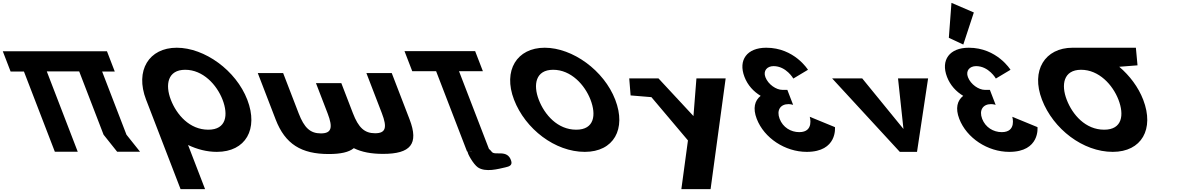

<svg xmlns="http://www.w3.org/2000/svg" viewBox="-217 -1060 8278 1340"><path d="M109.5 -561.9H335.6L505.8 -120L600.7 -0.9H760.5L665.6 -120L495.7 -561H583.9L529.6 -702H441.4L441.4 -702.1H281.6H55.5H-104.3L-104.3 -702H-197.4L-143.1 -561H-50L165.8 -0.9H325.6Z M975.2 -363.9C934.9 -468.5 952.4 -573 1075.7 -573C1199.8 -573 1296.1 -468.5 1336.4 -363.9C1376.7 -259.4 1364.3 -154.8 1236.8 -154.8C1105.9 -154.8 1015.5 -259.4 975.2 -363.9ZM802.6 -363.9C804.2 -359.8 805.8 -355.7 807.5 -351.7L1043.2 260H1214.2L1095.5 -48.1C1159.4 -17.5 1227.9 -0.1 1296.4 -0.1C1497.8 -0.1 1587.9 -159.1 1509 -363.9C1430.1 -568.8 1211 -726.9 1016.4 -726.9C823.4 -726.9 723.7 -568.8 802.6 -363.9Z M1759.1 -550H1582.1L1706.9 -226C1773.2 -54 1885.8 15 2077.8 15C2160.2 15 2218.2 2.3 2252.3 -25.9C2307.7 1.6 2374.9 14 2456.4 14C2648.4 14 2707.8 -55 2641.5 -227L2517.1 -550H2340.1L2448 -270C2486.9 -169 2474.9 -130 2400.9 -130C2326.9 -130 2284.9 -169 2246 -270L2165.1 -480H1988.1L2069.4 -269C2108.3 -168 2096.3 -129 2022.3 -129C1948.3 -129 1906.3 -168 1867.4 -269Z M2660.2 -562.9H2826.8L3042.9 -1.9L3046.9 -1.8C3043.1 9.2 3087.2 87 3118.1 108C3172.1 144.6 3261.3 119 3310.1 108C3337.8 102 3360 93.7 3350.8 63C3325.4 -21 3237.7 28.7 3215.5 0C3208.3 -9.2 3201.7 -16 3195.4 -20.9L2986.6 -562.9H3153.2L3099.1 -703.1H2606.1ZM3082.5 -1.1C3074.4 -0.1 3065.8 -0.1 3056.4 -1.6Z M3370.6 -363.9C3449.5 -159.1 3657 -0.1 3864.4 -0.1C4065.8 -0.1 4155.9 -159.1 4077 -363.9C3998.1 -568.8 3779 -726.9 3584.4 -726.9C3391.4 -726.9 3291.7 -568.8 3370.6 -363.9ZM3543.2 -363.9C3502.9 -468.5 3520.4 -573 3643.7 -573C3767.8 -573 3864.1 -468.5 3904.4 -363.9C3944.7 -259.4 3932.3 -154.8 3804.8 -154.8C3673.9 -154.8 3583.5 -259.4 3543.2 -363.9Z M4643.5 -513 4622.8 -250 4378.5 -513H4174.5L4184.1 -394L4329.3 -382L4584.3 -80L4538.3 260H4742.3L4847.5 -513Z M5319.8 -511.8C5319.8 -511.8 5270.3 -598.5 5181.9 -598.5C5136.8 -598.5 5107.6 -566.2 5125 -521.2C5144.6 -470.2 5200.7 -432.8 5243.2 -432.8H5278L5318.3 -328.2C5318.3 -328.2 5302.7 -333.3 5285.7 -333.3C5229.6 -333.3 5201 -290.8 5224.2 -230.5C5247.1 -171 5302.4 -137.8 5361.1 -137.8C5466.5 -137.8 5434.5 -244.9 5434.5 -244.9L5610.3 -172.7C5610.3 -172.7 5629.2 -0.1 5413.3 -0.1C5262.8 -0.1 5116.1 -96.2 5064.4 -230.5C5035.9 -304.4 5050.1 -358 5091.8 -391.1C5042.1 -420.9 5001.2 -465.1 4979 -522.9C4933.1 -641.9 4997.3 -726.9 5130.7 -726.9C5327.1 -726.9 5422 -573 5422 -573Z M5800.4 -513H5590.4L6063 0H6183L6260.4 -513H6050.4L6088.4 -160Z M6405.1 -796.2 6506 -749.1 6579.6 -973 6423.4 -1040.2ZM6733.3 -511.8C6733.3 -511.8 6683.8 -598.5 6595.4 -598.5C6550.3 -598.5 6521.1 -566.2 6538.5 -521.2C6558.1 -470.2 6614.2 -432.8 6656.7 -432.8H6691.5L6731.8 -328.2C6731.8 -328.2 6716.2 -333.3 6699.2 -333.3C6643.1 -333.3 6614.5 -290.8 6637.7 -230.5C6660.6 -171 6715.9 -137.8 6774.6 -137.8C6880 -137.8 6848 -244.9 6848 -244.9L7023.8 -172.7C7023.8 -172.7 7042.7 -0.1 6826.8 -0.1C6676.3 -0.1 6529.6 -96.2 6477.9 -230.5C6449.4 -304.4 6463.6 -358 6505.3 -391.1C6455.6 -420.9 6414.7 -465.1 6392.5 -522.9C6346.6 -641.9 6410.8 -726.9 6544.2 -726.9C6740.6 -726.9 6835.5 -573 6835.5 -573Z M7227.8 -363.9C7187.5 -468.4 7205 -572.8 7327.8 -573L7327.8 -573L7328.2 -573H7328.3C7452.4 -573 7548.7 -468.5 7589 -363.9C7629.3 -259.4 7616.9 -154.8 7489.4 -154.8C7358.5 -154.8 7268 -259.4 7227.8 -363.9ZM7268.5 -727 7268.6 -726.9C7075.9 -726.6 6976.3 -568.6 7055.2 -363.9C7134.1 -159.1 7341.6 -0.1 7549 -0.1C7750.4 -0.1 7840.5 -159.1 7761.6 -363.9C7727.5 -452.3 7667.4 -531.9 7594.4 -594L7721.9 -604L7710.5 -727Z"/></svg>

Font: Hussar
Style: BdOpOblFour
Weight: 700
Foundry: Cannot Into Space Fonts
Version: Version 2.00